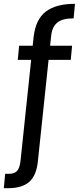

<svg xmlns="http://www.w3.org/2000/svg" viewBox="-68 -787 420 1004"><path d="M317 -691C317 -691 324 -767 324 -767C324 -767 324 -767 324 -767C257 -767 206 -753 171 -726C136 -699 115 -655 108 -595C108 -595 103 -548 103 -548C103 -548 32 -548 32 -548C32 -548 25 -474 25 -474C25 -474 95 -474 95 -474C95 -474 39 57 39 57C39 57 39 57 39 57C36 81 30 98 21 107C12 117 -3 122 -22 122C-22 122 -41 122 -41 122C-41 122 -48 197 -48 197C-48 197 -24 197 -24 197C-24 197 -24 197 -24 197C23 197 60 186 85 164C110 142 125 106 130 57C130 57 186 -474 186 -474C186 -474 302 -474 302 -474C302 -474 309 -548 309 -548C309 -548 194 -548 194 -548C194 -548 199 -595 199 -595C199 -595 199 -595 199 -595C202 -630 213 -654 232 -669C250 -684 278 -691 317 -691Z"/></svg>

Font: Girnar Poppins
Style: Regular
Weight: 500
Designer: Ninad Kale (Devanagari), Jonny Pinhorn (Latin)
Foundry: Indian Type Foundry
Version: ""